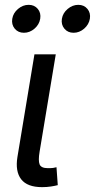

<svg xmlns="http://www.w3.org/2000/svg" viewBox="-20 -771 393 795"><path d="M154.3 3.9Q92.8 3.9 67.6 -28.8Q42.5 -61.5 52.2 -121.1L122.6 -545.9H210.9L144 -143.1Q137.7 -106 144 -90.3Q150.4 -74.7 178.2 -74.7Q192.4 -74.7 200 -75.7Q207.5 -76.7 213.9 -78.6L219.2 -4.4Q208.5 -1.5 191.2 1.2Q173.8 3.9 154.3 3.9ZM284.7 -635.3Q260.7 -635.3 246.6 -652.3Q232.4 -669.4 236.3 -693.4Q240.2 -717.3 260.3 -734.1Q280.3 -751 304.2 -751Q328.1 -751 342 -734.1Q356 -717.3 352.1 -693.4Q348.1 -669.4 328.4 -652.3Q308.6 -635.3 284.7 -635.3ZM79.1 -635.3Q55.2 -635.3 41 -652.3Q26.9 -669.4 30.8 -693.4Q34.7 -717.3 54.7 -734.1Q74.7 -751 98.6 -751Q122.6 -751 136.5 -734.1Q150.4 -717.3 146.5 -693.4Q142.6 -669.4 122.8 -652.3Q103 -635.3 79.1 -635.3Z"/></svg>

Font: Inter Variable
Style: Italic
Weight: 400
Italic angle: -9.39999°
Designer: Rasmus Andersson
Foundry: rsms
Version: Version 4.001;git-9221beed3